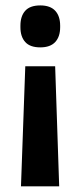

<svg xmlns="http://www.w3.org/2000/svg" viewBox="-20 -522 289 691"><path d="M178.5 -283.5 193 148.5H55.5L71 -283.5ZM125 -502.5Q161 -502.5 178.8 -483.2Q196.5 -464 196.5 -429.5V-424Q196.5 -390 178.8 -370.8Q161 -351.5 125 -351.5Q88 -351.5 70.8 -370.8Q53.5 -390 53.5 -424V-429.5Q53.5 -464 70.8 -483.2Q88 -502.5 125 -502.5Z"/></svg>

Font: Anek Telugu Medium SemiBold
Style: Regular
Weight: 600
Version: Version 1.003